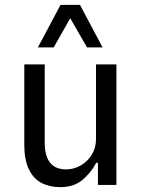

<svg xmlns="http://www.w3.org/2000/svg" viewBox="-20 -761 580 790"><path d="M228 9Q184 9 150.5 -8.5Q117 -26 98.5 -65Q80 -104 80 -164V-496H164V-174Q164 -137 174 -112.5Q184 -88 203.5 -76Q223 -64 252 -64Q285 -64 313.5 -81Q342 -98 358.5 -126Q375 -154 375 -188V-496H459V0H383V-91H376Q354 -50 319 -20.5Q284 9 228 9ZM136 -566 229 -741H309L402 -566H338L269 -686L201 -566Z"/></svg>

Font: Nunito Sans 7pt Condensed
Style: Regular
Weight: 400
Width: 3
Designer: Vernon Adams
Foundry: Vernon Adams
Version: Version 3.101;gftools[0.9.27]